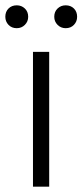

<svg xmlns="http://www.w3.org/2000/svg" viewBox="-44 -702 310 722"><path d="M141 0H80V-507H141ZM246 -639Q246 -621 234 -608.5Q222 -596 203 -596Q185 -596 172.5 -608.5Q160 -621 160 -639Q160 -658 172.5 -670Q185 -682 203 -682Q222 -682 234 -670Q246 -658 246 -639ZM62 -639Q62 -621 49.5 -608.5Q37 -596 19 -596Q0 -596 -12 -608.5Q-24 -621 -24 -639Q-24 -658 -12 -670Q0 -682 19 -682Q37 -682 49.5 -670Q62 -658 62 -639Z"/></svg>

Font: Hind Vadodara Light
Style: Regular
Weight: 300
Designer: Hitesh Malaviya
Foundry: Indian Type Foundry
Version: Version 1.000;PS 1.0;hotconv 1.0.86;makeotf.lib2.5.63406; tt